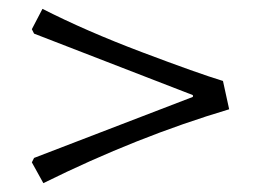

<svg xmlns="http://www.w3.org/2000/svg" viewBox="-20 -469 590 434"><path d="M498 -222Q290 -160 78 -55L52 -102L57 -112L416 -250V-254L57 -393L52 -403L76 -449Q174 -399 301 -351Q428 -303 484 -286Z"/></svg>

Font: Almendra
Style: Regular
Weight: 400
Designer: Ana Sanfelippo
Foundry: Ana Sanfelippo
Version: Version 1.004